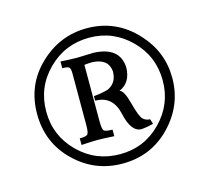

<svg xmlns="http://www.w3.org/2000/svg" viewBox="-78 -775 736 674"><g transform="rotate(-15 289.5 -438.0)"><path d="M385.3 -292Q347.2 -292 332 -361.3Q316.9 -430.7 252.9 -430.7V-447.3Q281.7 -449.7 305.2 -456.5Q339.8 -472.2 339.8 -514.6Q335.4 -561.5 277.3 -564Q266.6 -564 249 -562V-358.4Q249 -329.6 254.2 -323.2Q259.3 -316.9 285.6 -316.9V-293Q248 -295.4 223.6 -295.4Q206.5 -295.4 166.5 -293V-316.9Q190.4 -316.9 195.6 -323.2Q200.7 -329.6 200.7 -356.9V-544.4Q200.7 -560.1 196.3 -565.4Q191.9 -570.8 170.9 -570.8V-595.2Q210.4 -592.8 229 -592.8Q242.7 -592.8 262.9 -593.8Q283.2 -594.7 290 -594.7Q385.7 -591.3 388.7 -514.6Q387.2 -460 344.2 -441.9Q359.9 -439.5 373.3 -388.2Q386.7 -336.9 397.5 -327.4Q408.2 -317.9 422.4 -317.9L428.2 -299.8Q406.7 -293.9 385.3 -292ZM289.6 -192.4Q189 -192.4 116.5 -262.9Q43.9 -333.5 43.9 -438Q43.9 -543 117.4 -613.5Q190.9 -684.1 290 -684.1Q397 -684.1 470.2 -603.5Q535.2 -532.7 535.2 -438Q535.2 -339.4 464.6 -265.9Q394 -192.4 289.6 -192.4ZM289.6 -226.6Q377.9 -226.6 439.2 -289.1Q500.5 -351.6 500.5 -438Q500.5 -526.4 438.5 -588.1Q376.5 -649.9 289.6 -649.9Q201.2 -649.9 139.2 -588.1Q77.1 -526.4 77.1 -438Q77.1 -350.1 139.2 -288.3Q201.2 -226.6 289.6 -226.6Z"/></g></svg>

Font: Almanac
Style: Regular
Weight: 400
Designer: Eden's Almanac
Version: Version 3.501;March 28, 2021;FontCreator 13.0.0.2683 64-bit